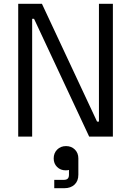

<svg xmlns="http://www.w3.org/2000/svg" viewBox="-20 -720 691 1012"><path d="M201 -700 491.5 -79.2H501.5V-700H575V0H450L159.5 -620.8H149.5V0H76V-700ZM263 115.2Q263 86.8 281.4 68.4Q299.8 50 328 50Q356.2 50 374.6 68.2Q393 86.5 393 114.8V200.8Q393 234.2 372.8 253.1Q352.5 272 319 272H266V228H316Q330.5 228 337 221.5Q343.5 215 343.5 201.5V175.8Q337 177.8 326 177.8Q298.8 177.8 280.9 160Q263 142.2 263 115.2Z"/></svg>

Font: Space Grotesk Variable
Style: Regular
Weight: 400
Designer: Florian Karsten (Space Grotesk), Colophon Foundry (Space Mono)
Foundry: Florian Karsten
Version: Version 1.106